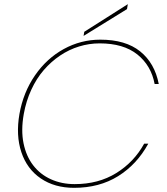

<svg xmlns="http://www.w3.org/2000/svg" viewBox="-20 -903 809 930"><path d="M74.2 -351.1Q92.8 -455.6 149.4 -537.8Q206.1 -620.1 288.8 -665.5Q371.6 -710.9 465.8 -710.9Q588.4 -710.9 658.9 -654.1Q729.5 -597.2 749 -496.1H729Q712.4 -585.4 645.3 -639.2Q578.1 -692.9 462.9 -692.9Q412.1 -692.9 363.3 -678Q314.5 -663.1 271 -633.8Q227.5 -604.5 192.1 -563.7Q156.7 -522.9 131.6 -468.3Q106.4 -413.6 95.2 -351.1Q81.1 -272 94 -209Q106.9 -146 140.9 -102.1Q174.8 -58.1 226.6 -34.7Q278.3 -11.2 341.8 -11.2Q457 -11.2 543.5 -64.9Q629.9 -118.7 678.2 -207H698.2Q643.1 -106.4 552.2 -49.8Q461.4 6.8 338.9 6.8Q244.6 6.8 177.7 -38.6Q110.8 -84 83.5 -165.8Q56.2 -247.6 74.2 -351.1ZM388.2 -749 599.1 -882.8 595.2 -858.9 384.8 -729Z"/></svg>

Font: SVN-Poppins Thin
Style: Italic
Weight: 100
Italic angle: -10°
Designer: Ninad Kale (Devanagari), Jonny Pinhorn (Latin)
Foundry: Indian Type Foundry
Version: Version 3.002 2017